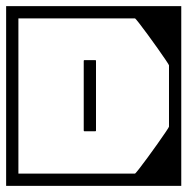

<svg xmlns="http://www.w3.org/2000/svg" viewBox="-40 -606 611 626"><path d="M-20 -188V-398H20Q20 -398 20 -382.2Q20 -366.5 20 -345.5Q20 -324.5 20 -308.8Q20 -293 20 -293Q20 -293 20 -293Q20 -293 20 -293Q20 -293 20 -293Q20 -293 20 -293Q20 -293 20 -277.2Q20 -261.5 20 -240.5Q20 -219.5 20 -203.8Q20 -188 20 -188ZM233 -288Q233 -288 233 -300Q233 -312 233 -329.5Q233 -347 233 -364.5Q233 -382 233 -394Q233 -406 233 -406Q233 -406 233 -406Q233 -406 233 -406Q233 -408 233.2 -408.8Q233.5 -409.5 234.2 -409.8Q235 -410 237 -410Q242.5 -410 247.8 -410Q253 -410 258.2 -410Q263.5 -410 269 -410Q271 -410 271.8 -409.8Q272.5 -409.5 272.8 -408.8Q273 -408 273 -406Q273 -406 273 -406Q273 -406 273 -406Q273 -406 273 -394Q273 -382 273 -364.5Q273 -347 273 -329.5Q273 -312 273 -300Q273 -288 273 -288Q273 -288 273 -280.2Q273 -272.5 273 -260.5Q273 -248.5 273 -235Q273 -221.5 273 -209.5Q273 -197.5 273 -189.8Q273 -182 273 -182Q273 -182 273 -182Q273 -182 273 -182Q273 -180 272.8 -179.2Q272.5 -178.5 271.8 -178.2Q271 -178 269 -178Q261 -178 253.2 -178Q245.5 -178 237 -178Q235 -178 234.2 -178.2Q233.5 -178.5 233.2 -179.2Q233 -180 233 -182Q233 -182 233 -182Q233 -182 233 -182Q233 -182 233 -189.8Q233 -197.5 233 -209.5Q233 -221.5 233 -235Q233 -248.5 233 -260.5Q233 -272.5 233 -280.2Q233 -288 233 -288ZM-20 -279H20Q20 -279 20 -261.8Q20 -244.5 20 -217.2Q20 -190 20 -159.5Q20 -129 20 -101.8Q20 -74.5 20 -57.2Q20 -40 20 -40Q20 -40 20 -40Q20 -40 20 -40Q20 -40 20 -40Q20 -40 20 -40Q20 -40 20 -40Q20 -40 20 -40Q20 -40 20 -40Q20 -40 20 -40Q20 -40 20 -40Q20 -40 20 -40Q20 -40 20 -40Q20 -40 20 -40Q20 -40 20 -40Q20 -40 38.2 -40Q56.5 -40 85.2 -40Q114 -40 146 -40Q178 -40 206.8 -40Q235.5 -40 253.8 -40Q272 -40 272 -40Q272 -30.5 272 -20.2Q272 -10 272 0Q272 0 272 0Q272 0 272 0Q272 0 272 0Q272 0 272 0Q272 0 272 0Q272 0 251 0Q230 0 196.8 0Q163.5 0 126 0Q88.5 0 55.2 0Q22 0 1 0Q-20 0 -20 0Q-20 0 -20 0Q-20 0 -20 0Q-20 0 -20 0Q-20 0 -20 0Q-20 0 -20 -20.2Q-20 -40.5 -20 -72.2Q-20 -104 -20 -139.5Q-20 -175 -20 -206.8Q-20 -238.5 -20 -258.8Q-20 -279 -20 -279ZM-20 -307Q-20 -307 -20 -327.2Q-20 -347.5 -20 -379.2Q-20 -411 -20 -446.5Q-20 -482 -20 -513.8Q-20 -545.5 -20 -565.8Q-20 -586 -20 -586Q-20 -586 -20 -586Q-20 -586 -20 -586Q-20 -586 -20 -586Q-20 -586 -20 -586Q-20 -586 1 -586Q22 -586 55.2 -586Q88.5 -586 126 -586Q163.5 -586 196.8 -586Q230 -586 251 -586Q272 -586 272 -586Q272 -586 272 -586Q272 -586 272 -586Q272 -586 272 -586Q272 -586 272 -586Q272 -586 272 -586Q272 -576.5 272 -566.2Q272 -556 272 -546Q272 -546 253.8 -546Q235.5 -546 206.8 -546Q178 -546 146 -546Q114 -546 85.2 -546Q56.5 -546 38.2 -546Q20 -546 20 -546Q20 -546 20 -546Q20 -546 20 -546Q20 -546 20 -546Q20 -546 20 -546Q20 -546 20 -546Q20 -546 20 -546Q20 -546 20 -546Q20 -546 20 -546Q20 -546 20 -546Q20 -546 20 -546Q20 -546 20 -546Q20 -546 20 -546Q20 -546 20 -546Q20 -546 20 -528.8Q20 -511.5 20 -484.2Q20 -457 20 -426.5Q20 -396 20 -368.8Q20 -341.5 20 -324.2Q20 -307 20 -307ZM551 -98H511Q511 -98 511 -137.8Q511 -177.5 511 -268Q511 -268 511 -270.5Q511 -273 511 -273Q511 -273 511 -275.5Q511 -278 511 -278Q511 -376.5 511 -422.2Q511 -468 511 -468H551ZM551 -279Q551 -279 551 -258.8Q551 -238.5 551 -206.8Q551 -175 551 -139.5Q551 -104 551 -72.2Q551 -40.5 551 -20.2Q551 0 551 0Q551 0 551 0Q551 0 551 0Q551 0 551 0Q551 0 551 0Q551 0 530 0Q509 0 475.8 0Q442.5 0 405 0Q367.5 0 334.2 0Q301 0 280 0Q259 0 259 0Q259 0 259 0Q259 0 259 0Q259 0 259 0Q259 0 259 0Q259 0 259 0V-40Q259 -40 273.2 -40Q287.5 -40 308.5 -40Q329.5 -40 350.5 -40Q371.5 -40 385.8 -40Q400 -40 400 -40Q400 -40 400 -40Q400 -40 400 -40Q400 -40 400 -40Q401.5 -40 413.2 -55Q425 -70 441.2 -92.2Q457.5 -114.5 473.5 -137Q489.5 -159.5 500.2 -175.5Q511 -191.5 511 -193Q511 -193 511 -201.8Q511 -210.5 511 -223.2Q511 -236 511 -248.8Q511 -261.5 511 -270.2Q511 -279 511 -279ZM551 -307H511Q511 -307 511 -315.8Q511 -324.5 511 -337.2Q511 -350 511 -362.8Q511 -375.5 511 -384.2Q511 -393 511 -393Q511 -394.5 500.2 -410.5Q489.5 -426.5 473.5 -449Q457.5 -471.5 441.2 -493.8Q425 -516 413.2 -531Q401.5 -546 400 -546Q400 -546 400 -546Q400 -546 400 -546Q400 -546 400 -546Q400 -546 385.8 -546Q371.5 -546 350.5 -546Q329.5 -546 308.5 -546Q287.5 -546 273.2 -546Q259 -546 259 -546V-586Q259 -586 259 -586Q259 -586 259 -586Q259 -586 259 -586Q259 -586 259 -586Q259 -586 259 -586Q259 -586 280 -586Q301 -586 334.2 -586Q367.5 -586 405 -586Q442.5 -586 475.8 -586Q509 -586 530 -586Q551 -586 551 -586Q551 -586 551 -586Q551 -586 551 -586Q551 -586 551 -586Q551 -586 551 -586Q551 -586 551 -565.8Q551 -545.5 551 -513.8Q551 -482 551 -446.5Q551 -411 551 -379.2Q551 -347.5 551 -327.2Q551 -307 551 -307Z"/></svg>

Font: Honk
Style: Regular
Weight: 400
Designer: Noopur Datye & Yesha Goshar
Foundry: Ek Type
Version: Version 1.000